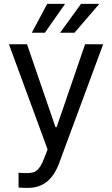

<svg xmlns="http://www.w3.org/2000/svg" viewBox="-20 -755 569 975"><path d="M74.2 197.3V122.1Q91.8 124 115.2 124Q136.2 124 150.4 119.6Q164.6 115.2 178.7 97.9Q192.9 80.6 206.1 43.9L221.7 3.9L25.4 -530.3H117.2L261.7 -109.4H267.6L412.1 -530.3H503.9L279.3 76.2Q255.9 138.2 216.8 168.7Q177.7 199.2 121.1 199.2Q95.7 199.2 74.2 197.3ZM391.6 -735.4H484.4L358.4 -588.9H285.2ZM219.7 -735.4H310.5L208 -588.9H141.6Z"/></svg>

Font: Pretendard JP
Style: Regular
Weight: 400
Designer: Base glyphs from Inter by Rasmus Andersson; Hangeul glyphs from Noto Sans CJK(Source Han Sans) by Jang Soo-young and Kan
Foundry: Kil Hyung-jin
Version: Version 1.309